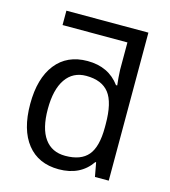

<svg xmlns="http://www.w3.org/2000/svg" viewBox="-114 -851 842 952"><g transform="rotate(15 307.5 -375.0)"><path d="M529.8 0H459L445.8 -71.8H441.9Q385.7 9.8 274.9 9.8Q170.4 9.8 112.8 -62.5Q55.2 -134.8 55.2 -267.1Q55.2 -398.4 113 -472.2Q170.9 -545.9 275.9 -545.9Q383.8 -545.9 441.9 -466.8H448.2Q446.8 -476.6 444.3 -506.1Q441.9 -535.6 441.9 -545.9V-686H108.9V-759.8H529.8ZM289.1 -63Q369.1 -63 406 -106.7Q442.9 -150.4 442.9 -250V-266.1Q442.9 -377.9 405.5 -425.5Q368.2 -473.1 288.1 -473.1Q220.2 -473.1 183.1 -419.2Q146 -365.2 146 -265.1Q146 -165.5 182.9 -114.3Q219.7 -63 289.1 -63Z"/></g></svg>

Font: NotoSans
Style: Regular
Weight: 400
Designer: Monotype Design team
Foundry: Monotype Imaging Inc.
Version: Version 1.04; ttfautohint (v1.4.1)